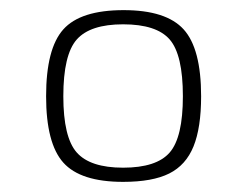

<svg xmlns="http://www.w3.org/2000/svg" viewBox="-20 -622 488 379"><path d="M224 -602Q308 -602 342.5 -564Q377 -526 377 -432Q377 -370 362 -333Q347 -296 314 -279.5Q281 -263 223 -263Q139 -263 105 -301Q71 -339 71 -432Q71 -526 105 -564Q139 -602 224 -602ZM223 -574Q158 -574 131.5 -544Q105 -514 105 -432Q105 -351 131.5 -321Q158 -291 223 -291Q289 -291 315 -321Q341 -351 341 -432Q341 -514 315 -544Q289 -574 223 -574Z"/></svg>

Font: Exo 2 ExtraLight
Style: Regular
Weight: 250
Designer: Natanael Gama
Foundry: Natanael Gama
Version: Version 2.010